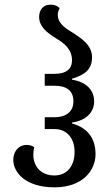

<svg xmlns="http://www.w3.org/2000/svg" viewBox="-20 -792 472 824"><path d="M214 12C335 12 390 -61 390 -130C390 -205 349 -246 289 -262V-266C349 -275 384 -309 384 -357C384 -406 349 -441 289 -450V-454C343 -471 375 -492 375 -547C375 -599 327 -630 282 -658C252 -676 228 -698 228 -727C228 -737 230 -746 236 -757C227 -766 216 -772 197 -772C161 -772 148 -745 148 -719C148 -678 182 -651 220 -628C256 -606 289 -581 289 -533C289 -497 266 -475 213 -475H172V-424H214C267 -424 295 -402 295 -357C295 -315 267 -289 213 -289H172V-238H214C267 -238 300 -199 300 -140C300 -82 270 -39 213 -39C158 -39 123 -76 123 -128C123 -138 124 -149 127 -160C119 -166 109 -170 95 -170C57 -170 37 -139 37 -106C37 -54 87 12 214 12Z"/></svg>

Font: Noto Serif Georgian ExtraCondensed
Style: Regular
Weight: 400
Width: 2
Designer: Monotype Design Team, Akaki Razmadze
Foundry: Google LLC
Version: Version 2.003